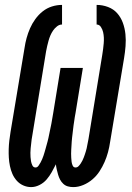

<svg xmlns="http://www.w3.org/2000/svg" viewBox="-20 -755 540 783"><path d="M279 8Q267 8 256.5 5Q246 2 238 -5.5Q230 -13 225 -22.5Q220 -32 217 -42.5Q214 -53 211.5 -63.5Q209 -74 208 -85Q200 -69 191 -53Q182 -37 170 -23Q158 -9 141 -0.5Q124 8 107 8Q90 8 74.5 1Q59 -6 48 -18.5Q37 -31 30.5 -46Q24 -61 20.5 -78Q17 -95 16 -112Q15 -129 15.5 -146.5Q16 -164 18 -181.5Q20 -199 23 -217L80 -559Q83 -580 88.5 -600Q94 -620 102.5 -639.5Q111 -659 124 -677Q137 -695 154 -708.5Q171 -722 191.5 -728.5Q212 -735 233 -735V-655Q222 -655 212.5 -647.5Q203 -640 196.5 -630.5Q190 -621 185.5 -610.5Q181 -600 178 -589Q175 -578 172.5 -567.5Q170 -557 168 -546L112 -204Q110 -195 109 -186Q108 -177 107 -168Q106 -159 105 -150Q104 -141 104 -132Q104 -123 104.5 -114.5Q105 -106 106.5 -97.5Q108 -89 112 -80.5Q116 -72 125 -72Q132 -72 137 -79Q142 -86 145.5 -92.5Q149 -99 152 -106Q155 -113 157.5 -120.5Q160 -128 162 -135Q164 -142 166 -149Q168 -156 170 -163.5Q172 -171 174 -178Q176 -185 177.5 -192.5Q179 -200 180.5 -207Q182 -214 183.5 -221.5Q185 -229 186.5 -236Q188 -243 189.5 -250.5Q191 -258 192 -265Q193 -272 194.5 -279.5Q196 -287 197 -294L227 -478H318L288 -294Q286 -286 285 -277.5Q284 -269 282.5 -260.5Q281 -252 280 -244Q279 -236 278 -227.5Q277 -219 276 -210.5Q275 -202 274 -194Q273 -186 272.5 -177.5Q272 -169 271.5 -161Q271 -153 270.5 -144.5Q270 -136 270 -128Q270 -120 270.5 -111.5Q271 -103 272 -95Q273 -87 276.5 -79.5Q280 -72 288 -72Q295 -72 300 -77Q305 -82 309 -88Q313 -94 316 -100Q319 -106 321.5 -112.5Q324 -119 326 -125Q328 -131 330 -137.5Q332 -144 333.5 -150.5Q335 -157 336 -163.5Q337 -170 338.5 -176Q340 -182 341 -189L397 -531Q399 -543 400.5 -555Q402 -567 403 -578.5Q404 -590 403.5 -601.5Q403 -613 400.5 -624Q398 -635 391.5 -645Q385 -655 374 -655V-735Q398 -735 420.5 -726.5Q443 -718 458 -701Q473 -684 481 -662Q489 -640 491.5 -616Q494 -592 492 -567Q490 -542 486 -518L429 -176Q426 -155 420.5 -134.5Q415 -114 406.5 -94.5Q398 -75 386 -56.5Q374 -38 357 -23.5Q340 -9 319.5 -0.5Q299 8 279 8Z"/></svg>

Font: Iosevka Curly Slab MdObl
Style: Regular
Weight: 500
Italic angle: -9°
Monospace: yes
Designer: Belleve Invis
Foundry: Belleve Invis
Version: Version 11.0.0; ttfautohint (v1.8.3)